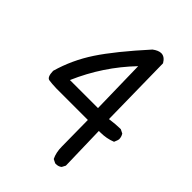

<svg xmlns="http://www.w3.org/2000/svg" viewBox="-220 -852 939 939"><g transform="rotate(45 250.0 -382.0)"><path d="M347 -8H341L321 -18Q306 -49 306 -89L304 -271H86Q53 -272 34 -275Q15 -278 14 -321Q43 -423 102.5 -513Q162 -603 284 -738Q308 -756 327 -756Q351 -756 368 -727L374 -347Q420 -353 444 -353H450L470 -343Q479 -329 479 -312Q479 -307 470 -286Q433 -271 390 -271H380L386 -37L376 -18Q364 -8 347 -8ZM298 -347 292 -631Q173 -507 104 -347Z"/></g></svg>

Font: Xiaolai Mono SC
Style: Regular
Weight: 400
Monospace: yes
Designer: LXGW / Nozomi Seto
Version: Version 3.113;September 30, 2024